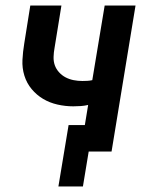

<svg xmlns="http://www.w3.org/2000/svg" viewBox="-20 -550 540 697"><path d="M192 127 229 -96H288L300 -169Q287 -166 273.5 -165Q260 -164 246 -164Q217 -164 188.5 -170.5Q160 -177 136.5 -191Q113 -205 95 -226.5Q77 -248 68.5 -275.5Q60 -303 61.5 -332.5Q63 -362 68 -392L90 -530H203L178 -376Q175 -360 174.5 -343.5Q174 -327 179 -313Q184 -299 194.5 -287.5Q205 -276 218.5 -269Q232 -262 247.5 -259Q263 -256 279 -256Q288 -256 297 -256.5Q306 -257 315 -259L360 -530H472L385 0H302L281 127Z"/></svg>

Font: Iosevka Curly Oblique
Style: Bold
Weight: 700
Italic angle: -9°
Monospace: yes
Designer: Belleve Invis
Foundry: Belleve Invis
Version: Version 11.1.0; ttfautohint (v1.8.3)